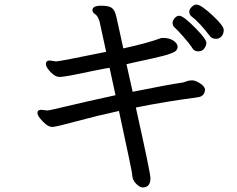

<svg xmlns="http://www.w3.org/2000/svg" viewBox="-20 -751 1040 841"><path d="M824 -538Q811 -559 783 -590.5Q755 -622 745.5 -630Q736 -638 736 -650Q736 -661 745 -671.5Q754 -682 765 -682Q784 -682 840 -624Q884 -579 884 -563Q884 -552 875 -539Q866 -526 849 -526Q832 -526 824 -538ZM605 70Q595 70 583 60Q559 40 559 13Q559 3 501 -265Q408 -245 316 -220Q224 -195 210 -195Q195 -195 180.5 -207Q166 -219 155 -233Q144 -247 144 -257Q144 -270 162 -270L187 -267Q195 -267 274 -286Q353 -305 486 -334L460 -454Q454 -454 390 -441Q265 -414 242 -414Q227 -414 213 -425Q199 -436 190 -449Q181 -462 181 -470Q181 -486 198 -486L225 -482Q241 -482 445 -524L416 -657Q409 -682 394 -691Q385 -697 385 -707Q385 -726 424 -726Q456 -726 469.5 -716.5Q483 -707 489 -680Q495 -653 504.5 -610.5Q514 -568 520 -539Q626 -562 685 -584L693 -585Q722 -585 739.5 -573Q757 -561 758 -547Q758 -536 750.5 -528.5Q743 -521 713 -511.5Q683 -502 534 -470L561 -349Q715 -380 783 -390Q790 -392 799 -395.5Q808 -399 822 -399Q835 -399 854.5 -387Q874 -375 878 -361Q878 -335 856 -327L841 -324Q709 -307 575 -280Q639 7 639 29Q639 70 605 70ZM926 -581Q910 -581 901 -591Q852 -655 818 -680Q809 -688 809 -700Q809 -710 819.5 -720.5Q830 -731 840 -731Q860 -731 910 -684.5Q960 -638 960 -620Q960 -603 950.5 -592Q941 -581 926 -581Z"/></svg>

Font: LXGW WenKai Lite Medium
Style: Regular
Weight: 500
Designer: LXGW / Fontworks Inc.
Foundry: LXGW / Fontworks Inc.
Version: Version 1.511; March 25, 2025